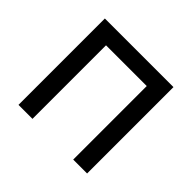

<svg xmlns="http://www.w3.org/2000/svg" viewBox="-135 -702 858 858"><g transform="rotate(45 294.0 -273.0)"><path d="M510.7 -545.9V0H422.9V-464.8H165.5V0H77.1V-545.9Z"/></g></svg>

Font: Inter
Style: Regular
Weight: 400
Designer: Rasmus Andersson
Foundry: rsms
Version: Version 4.001;git-9221beed3